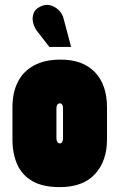

<svg xmlns="http://www.w3.org/2000/svg" viewBox="-20 -756 490 786"><path d="M240 -681Q236 -699 221 -714Q206 -729 185.5 -734.5Q165 -740 143 -728Q123 -718 117 -700Q111 -682 115.5 -663.5Q120 -645 130 -631L182 -564H271ZM418 -185V-317Q418 -409 368.5 -460.5Q319 -512 228 -512Q164 -512 120 -488.5Q76 -465 53.5 -421.5Q31 -378 31 -317V-185Q31 -126 51 -82Q71 -38 113.5 -14Q156 10 225 10Q320 10 369 -43.5Q418 -97 418 -185ZM238 -311V-191Q238 -185 236.5 -180Q235 -175 232.5 -172Q230 -169 225 -169Q220 -169 217 -172Q214 -175 212.5 -180Q211 -185 211 -191V-311Q211 -318 212.5 -323Q214 -328 217.5 -330.5Q221 -333 225 -333Q230 -333 232.5 -330.5Q235 -328 236.5 -323Q238 -318 238 -311Z"/></svg>

Font: Advent Pro Black
Style: Regular
Weight: 900
Version: Version 3.000